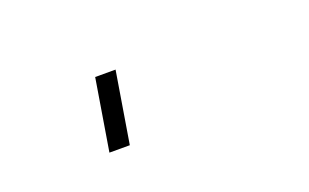

<svg xmlns="http://www.w3.org/2000/svg" viewBox="-34 -27 569 354"><g transform="rotate(-20 250.0 150.0)"><path d="M137 220 160 80H200L177 220Z"/></g></svg>

Font: Iosevka SS18 Extralight
Style: Italic
Weight: 200
Italic angle: -9°
Monospace: yes
Designer: Belleve Invis
Foundry: Belleve Invis
Version: Version 25.1.1; ttfautohint (v1.8.4)